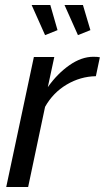

<svg xmlns="http://www.w3.org/2000/svg" viewBox="-20 -751 421 771"><path d="M116 -522H198L172 -401Q210 -455 258.5 -489Q307 -523 355 -523Q364 -523 370.5 -522.5Q377 -522 381 -521L365 -445Q303 -444 248 -411.5Q193 -379 161 -322L93 0H5ZM239 -731H313L343 -630L293 -610ZM107 -731H182L211 -630L161 -610Z"/></svg>

Font: Raleway Medium
Style: Italic
Weight: 500
Italic angle: -12°
Designer: Matt McInerney, Pablo Impallari, Rodrigo Fuenzalida
Foundry: Matt McInerney, Pablo Impallari, Rodrigo Fuenzalida
Version: Version 4.026